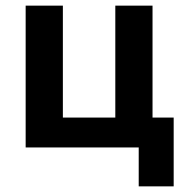

<svg xmlns="http://www.w3.org/2000/svg" viewBox="-20 -523 666 681"><path d="M71 0V-503H203V-106H389V-503H521V-106H596V138H472V0Z"/></svg>

Font: Wix Madefor Text
Style: Bold
Weight: 700
Designer: Dalton Maag Ltd
Foundry: Dalton Maag Ltd
Version: Version 3.100